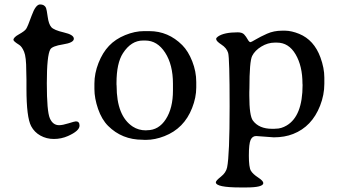

<svg xmlns="http://www.w3.org/2000/svg" viewBox="-20 -614 1523 857"><path d="M40 -436Q40 -447.3 64.7 -460.9Q89.4 -474.6 96.4 -484.6Q103.5 -494.6 121.3 -544.4Q139.2 -594.2 158.9 -594.2Q178.7 -594.2 185.5 -578.6Q188.5 -571.3 192.9 -538.8Q197.3 -506.3 209 -492.9Q220.7 -479.5 265.1 -469.2Q309.6 -459 309.6 -441.2Q309.6 -423.3 261.2 -415.8Q212.9 -408.2 204.6 -393.6Q189 -366.7 189 -241.9Q189 -117.2 202.4 -86.2Q215.8 -55.2 243.7 -55.2Q259.3 -55.2 286.4 -63.7Q313.5 -72.3 318.8 -72.3Q335 -72.3 335 -53.2Q335 -29.8 283.2 -6.8Q253.4 6.3 220.5 6.3Q187.5 6.3 160.4 -8.8Q133.3 -23.9 119.1 -50.8Q98.1 -90.3 98.1 -218.3V-258.8L97.2 -297.9Q97.2 -359.9 87.6 -382.8Q78.1 -405.8 65.9 -413.6Q40 -429.7 40 -436Z M628.4 -433.1H618.2Q565.4 -433.1 528.8 -376.5Q500 -332 500 -243.2V-237.3L500.5 -231Q500.5 -96.2 572.8 -48.8Q598.6 -32.2 630.9 -32.2L636.2 -32.7Q688.5 -32.7 720.2 -82Q752 -131.3 752 -210V-240.2Q752 -325.2 717 -379.2Q682.1 -433.1 628.4 -433.1ZM856 -248V-223.6Q856 -178.7 837.4 -131.8Q801.8 -40.5 713.9 -6.3Q671.4 10.3 632.3 10.3H624.5L616.2 9.8Q524.4 9.8 462.4 -52.2Q434.1 -80.6 417.7 -127.9Q401.4 -175.3 401.4 -216.8V-240.7Q401.4 -286.6 419.7 -333Q438 -379.4 466.6 -409.4Q495.1 -439.5 538.6 -457.3Q582 -475.1 622.6 -475.1H646.5Q731 -475.1 793.5 -412.6Q820.3 -385.7 838.1 -340.3Q856 -294.9 856 -248Z M1092.8 -187Q1092.8 -97.2 1108.9 -75.7Q1136.2 -39.1 1194.3 -39.1H1204.6L1210 -39.6Q1210.9 -39.6 1211.4 -39.6Q1235.4 -39.6 1259.3 -53.7Q1330.6 -95.7 1330.6 -234.9L1330.1 -240.7Q1330.1 -319.3 1299.3 -371.6Q1268.6 -423.8 1216.3 -423.8H1206.1Q1175.3 -423.8 1146.5 -406.2Q1117.7 -388.7 1105.5 -364.3Q1093.3 -339.8 1093.3 -219.2L1092.8 -203.1ZM1155.3 203.1Q1155.3 222.7 1078.6 222.7H1053.7Q943.4 222.7 943.4 199.7Q943.4 192.4 966.1 174.6Q988.8 156.7 993.7 133.3Q1004.9 78.6 1004.9 -138.7Q1004.9 -356 998.3 -377.9Q991.7 -399.9 968.3 -415Q944.8 -430.2 944.8 -439.9Q944.8 -445.3 952.6 -450.7Q979.5 -469.7 1041 -469.7Q1061 -469.7 1069.8 -460.2Q1078.6 -450.7 1085.4 -438.2Q1092.3 -425.8 1098.1 -425.8Q1101.1 -425.8 1121.6 -438Q1142.1 -450.2 1172.1 -463.6Q1202.1 -477.1 1239.7 -477.1H1252.9Q1281.7 -476.6 1315.4 -462.9Q1381.8 -435.5 1410.2 -357.9Q1427.7 -310.1 1427.7 -267.6V-240.2Q1427.7 -190.4 1408.7 -142.1Q1372.1 -48.8 1288.6 -16.1Q1250.5 -1 1202.1 -1L1123.5 -6.8Q1106.4 -6.8 1098.6 10.5Q1090.8 27.8 1090.8 80.6Q1090.8 133.3 1099.9 148.2Q1108.9 163.1 1132.1 178.2Q1155.3 193.4 1155.3 203.1Z"/></svg>

Font: Averia Serif Libre Light
Style: Regular
Weight: 300
Version: Version 1.002